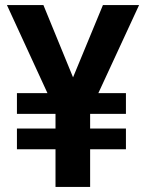

<svg xmlns="http://www.w3.org/2000/svg" viewBox="-20 -742 582 762"><path d="M479.8 -231.9V-149.5H337.7V0H200.3V-149.5H47.2V-231.9H200.3V-290.1H47.2V-372.5H168.3L7.5 -721.9H152.3L269.9 -435L388.5 -721.9H532L370.4 -372.5H479.8V-290.1H337.7V-231.9Z"/></svg>

Font: Interface
Style: Bold
Weight: 700
Designer: Rasmus Andersson
Foundry: rsms
Version: Version 1.8